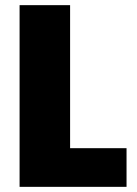

<svg xmlns="http://www.w3.org/2000/svg" viewBox="-20 -725 531 745"><path d="M252 -150H471V0H56V-705H252Z"/></svg>

Font: DVN-Poppins ExtBd
Style: Regular
Weight: 800
Designer: Ninad Kale (Devanagari), Jonny Pinhorn (Latin)
Foundry: Indian Type Foundry
Version: 4.004